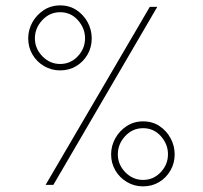

<svg xmlns="http://www.w3.org/2000/svg" viewBox="-20 -675 741 701"><path d="M526.9 -649.9 146.5 0H174.8L554.2 -649.9ZM593.3 -111.8Q593.3 -74.2 566.7 -46.1Q540 -18.1 502.4 -18.1Q464.8 -18.1 437.5 -46.1Q410.2 -74.2 410.2 -111.8Q410.2 -148.9 437 -178Q463.9 -207 502.4 -207Q541.5 -207 567.4 -177.7Q593.3 -148.4 593.3 -111.8ZM617.7 -111.3Q617.7 -142.6 603 -169.9Q588.4 -197.3 562.5 -214.6Q536.6 -231.9 502.4 -231.9Q468.8 -231.9 442.4 -214.6Q416 -197.3 400.9 -169.9Q385.7 -142.6 385.7 -111.3Q385.7 -79.1 401.4 -52.5Q417 -25.9 443.6 -10.3Q470.2 5.4 502.4 5.4Q535.2 5.4 561 -10.3Q586.9 -25.9 602.3 -52.5Q617.7 -79.1 617.7 -111.3ZM290.5 -535.2Q290.5 -497.6 263.9 -469.5Q237.3 -441.4 199.7 -441.4Q162.1 -441.4 134.8 -469.5Q107.4 -497.6 107.4 -535.2Q107.4 -572.3 134.3 -601.3Q161.1 -630.4 199.7 -630.4Q238.8 -630.4 264.6 -601.1Q290.5 -571.8 290.5 -535.2ZM314.9 -534.7Q314.9 -565.9 300.3 -593.3Q285.6 -620.6 259.8 -637.9Q233.9 -655.3 199.7 -655.3Q166 -655.3 139.6 -637.9Q113.3 -620.6 98.1 -593.3Q83 -565.9 83 -534.7Q83 -502.4 98.6 -475.8Q114.3 -449.2 140.9 -433.6Q167.5 -418 199.7 -418Q232.4 -418 258.3 -433.6Q284.2 -449.2 299.6 -475.8Q314.9 -502.4 314.9 -534.7Z"/></svg>

Font: Estedad-FD VF
Style: Regular
Weight: 100
Designer: Amin Abedi
Version: Version 7.3